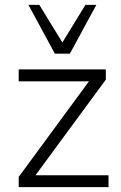

<svg xmlns="http://www.w3.org/2000/svg" viewBox="-20 -771 499 791"><path d="M57 0V-42L359 -453V-436H57V-485H416V-443L113 -31V-49H427V0ZM206 -550 97 -751H142L237 -596L332 -751H377L268 -550Z"/></svg>

Font: Nunito Sans 12pt ExtraLight 12pt Light
Style: Regular
Weight: 300
Version: Version 3.101;gftools[0.9.27]